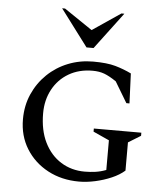

<svg xmlns="http://www.w3.org/2000/svg" viewBox="-56 -862 795 922"><g transform="rotate(5 341.5 -401.0)"><path d="M359 10Q275 10 208.5 -25.5Q142 -61 103.5 -123Q65 -185 65 -265Q65 -331 89.5 -386.5Q114 -442 157 -483.5Q200 -525 256.5 -547.5Q313 -570 377 -570Q444 -570 484.5 -558.5Q525 -547 562 -529L568 -385H553L493 -485Q459 -508 434.5 -517Q410 -526 378 -526Q313 -526 263.5 -497Q214 -468 186.5 -417Q159 -366 159 -302Q159 -220 188 -161.5Q217 -103 267.5 -71.5Q318 -40 382 -40Q408 -40 433.5 -43.5Q459 -47 485 -57V-200L408 -235V-250H637V-235L577 -198V-62Q552 -40 515 -24Q478 -8 437 1Q396 10 359 10ZM339 -635 206 -812H220L356 -720L492 -812H506L373 -635Z"/></g></svg>

Font: Spectral SC Medium
Style: Regular
Weight: 500
Designer: Jean-Baptiste Levee
Foundry: Production Type
Version: Version 2.001